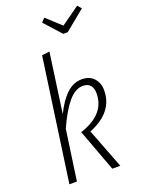

<svg xmlns="http://www.w3.org/2000/svg" viewBox="-171 -1005 797 1081"><g transform="rotate(-20 227.5 -465.0)"><path d="M150 -384Q185 -456 226 -494Q267 -532 317 -532Q363 -532 389 -503.5Q415 -475 415 -431Q415 -300 263 -239L355 0H307L213 -253Q369 -304 369 -429Q369 -460 354.5 -477.5Q340 -495 310 -495Q264 -495 222 -445Q180 -395 138 -301L95 0H50L154 -735L200 -741ZM435 -930 455 -907 334 -808H307L217 -908L238 -930L324 -851Z"/></g></svg>

Font: Fira Sans Extra Condensed ExtraLight
Style: Italic
Weight: 275
Width: 3
Italic angle: -8°
Designer: Carrois Corporate & Edenspiekermann AG
Foundry: Carrois Corporate GbR & Edenspiekermann AG
Version: Version 4.203